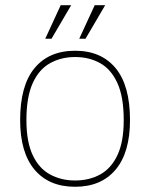

<svg xmlns="http://www.w3.org/2000/svg" viewBox="-20 -704 574 734"><path d="M212 -684H252L177 -556H153ZM342 -684H382L307 -556H283ZM57 -245Q57 -377 112 -443.5Q167 -510 267 -510Q367 -510 422 -443.5Q477 -377 477 -245Q477 -121 422 -55.5Q367 10 267 10Q167 10 112 -55.5Q57 -121 57 -245ZM267 -14Q321 -14 363 -37Q405 -60 429 -111Q453 -162 453 -245Q453 -333 429 -386Q405 -439 363 -462.5Q321 -486 267 -486Q214 -486 171.5 -462.5Q129 -439 105 -386Q81 -333 81 -245Q81 -162 105 -111Q129 -60 171.5 -37Q214 -14 267 -14Z"/></svg>

Font: Haskoy Thin
Style: Regular
Weight: 100
Designer: Ertekin Erdin
Foundry: Ertekin Erdin
Version: Version 2.000; ttfautohint (v1.8.4.7-5d5b)